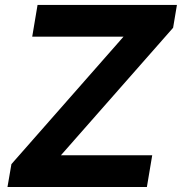

<svg xmlns="http://www.w3.org/2000/svg" viewBox="-20 -747 727 767"><path d="M9.9 0H566.8L588.1 -126.8H223.4L671.5 -636L686.8 -727.3H130L108.7 -600.5H473.4L25.6 -91.3Z"/></svg>

Font: Magic Ui Pro
Style: Bold Italic
Weight: 700
Italic angle: -9.39999°
Designer: Stefan Endress, Andreas Faust
Version: Version 1.000;FEAKit 1.0